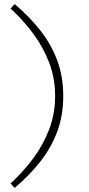

<svg xmlns="http://www.w3.org/2000/svg" viewBox="-20 -734 436 944"><path d="M52 190 32 168Q95 110 144.5 43Q194 -24 222.5 -100Q251 -176 251 -262Q251 -348 222.5 -424Q194 -500 144.5 -567Q95 -634 32 -692L52 -714Q123 -654 177 -586Q231 -518 261 -438Q291 -358 291 -262Q291 -166 261 -86Q231 -6 177 62Q123 130 52 190Z"/></svg>

Font: REM Thin
Style: Regular
Weight: 250
Designer: Octavio Pardo
Foundry: Ashler Design
Version: Version 1.005;gftools[0.9.28]